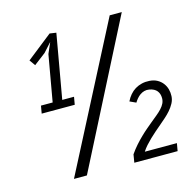

<svg xmlns="http://www.w3.org/2000/svg" viewBox="-109 -859 968 968"><g transform="rotate(-15 375.0 -375.0)"><path d="M227 0H159.5L547 -750H610ZM87.5 -360 94.5 -400H155.5L198 -641.5L222.5 -698L180.5 -651.5L119 -604.5L97.5 -635L230.5 -740L264.5 -735L205.5 -400H267L260 -360ZM474.5 0 481.5 -42Q497 -64.5 514.2 -84Q531.5 -103.5 548.8 -120.2Q566 -137 582.5 -150.8Q599 -164.5 612 -175.5Q629 -189.5 644 -201.8Q659 -214 670.2 -226.2Q681.5 -238.5 687.8 -251.2Q694 -264 694 -278.5Q694 -301.5 681.8 -316.8Q669.5 -332 643 -337Q629 -339.5 617 -336.2Q605 -333 595 -326Q585 -319 577 -309.5Q569 -300 563 -290L530.5 -305Q539.5 -323.5 552 -338Q564.5 -352.5 580.2 -362Q596 -371.5 614.8 -376Q633.5 -380.5 654.5 -379Q678 -377.5 695 -368Q712 -358.5 723 -344Q734 -329.5 738.8 -311.8Q743.5 -294 742.5 -276Q741.5 -256.5 732 -239Q722.5 -221.5 709 -206Q695.5 -190.5 679.8 -176.8Q664 -163 650 -151Q634.5 -138 619 -124.5Q603.5 -111 589.2 -97.2Q575 -83.5 562.2 -69.2Q549.5 -55 540 -40H707.5L700.5 0Z"/></g></svg>

Font: B612
Style: Italic
Weight: 400
Italic angle: -10°
Designer: Nicolas Chauveau, Thomas Paillot, Jonathan Favre-Lamarine, Jean-Luc Vinot
Foundry: AIRBUS
Version: Version 1.008